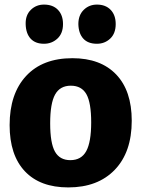

<svg xmlns="http://www.w3.org/2000/svg" viewBox="-20 -805 617 838"><path d="M296 -551Q419 -551 487 -480Q555 -409 555 -278Q555 -141 481 -64Q407 13 278 13Q155 13 88.5 -57.5Q22 -128 22 -259Q22 -396 94 -473.5Q166 -551 296 -551ZM289 -431Q242 -431 220.5 -392.5Q199 -354 199 -267Q199 -180 220 -143Q241 -106 287 -106Q335 -106 356.5 -145.5Q378 -185 378 -271Q378 -357 357 -394Q336 -431 289 -431ZM403 -614Q364 -614 343.5 -636.5Q323 -659 322 -700Q322 -739 345.5 -762Q369 -785 403 -785Q441 -785 463 -762Q485 -739 485 -700Q485 -659 461 -636.5Q437 -614 403 -614ZM172 -614Q134 -614 113.5 -636.5Q93 -659 92 -700Q91 -739 114.5 -762Q138 -785 172 -785Q211 -785 233 -762Q255 -739 255 -700Q255 -659 230.5 -636.5Q206 -614 172 -614Z"/></svg>

Font: Bitter ExtraBold
Style: Regular
Weight: 800
Designer: Sol Matas, and Bitter project Authors
Foundry: Sol Matas
Version: Version 2.001